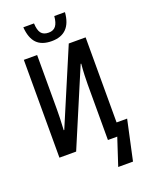

<svg xmlns="http://www.w3.org/2000/svg" viewBox="-199 -1022 1014 1317"><g transform="rotate(-20 308.0 -363.5)"><path d="M295 -769Q223 -769 186 -807Q149 -845 143 -925H221Q223 -876 240 -853.5Q257 -831 295 -831Q330 -831 347.5 -854Q365 -877 369 -925H447Q435 -769 295 -769ZM427 198 492 0H424V-405Q424 -436 425.5 -473.5Q427 -511 431 -555H427L192 0H70V-714H167V-318Q167 -289 166 -253.5Q165 -218 162 -167H166L398 -714H521V-93H598L535 198Z"/></g></svg>

Font: Noto Sans ExtraCondensed Medium
Style: Regular
Weight: 500
Width: 2
Designer: Monotype Design Team
Foundry: Monotype Imaging Inc.
Version: Version 2.013; ttfautohint (v1.8.4.7-5d5b)